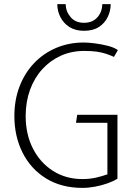

<svg xmlns="http://www.w3.org/2000/svg" viewBox="-20 -901 654 935"><path d="M350 -303H503V-52Q478 -43 447.5 -36Q417 -29 381 -29Q301 -29 238.5 -68.5Q176 -108 140.5 -177.5Q105 -247 105 -336Q105 -405 126 -463Q147 -521 185.5 -563.5Q224 -606 276 -629.5Q328 -653 390 -653Q426 -653 450.5 -649.5Q475 -646 495 -639.5Q515 -633 535 -624L554 -657Q536 -670 504.5 -678Q473 -686 441 -690Q409 -694 388 -694Q315 -694 253 -667.5Q191 -641 145.5 -593Q100 -545 75 -479.5Q50 -414 50 -336Q50 -237 90 -157.5Q130 -78 204.5 -32Q279 14 382 14Q411 14 443 8Q475 2 504.5 -8.5Q534 -19 552 -31V-342H356ZM478 -881Q478 -844 454.5 -817Q431 -790 389 -790Q347 -790 323.5 -818Q300 -846 300 -881H259Q259 -848 274 -818Q289 -788 318 -769.5Q347 -751 389 -751Q433 -751 461.5 -769.5Q490 -788 504.5 -818Q519 -848 519 -881Z"/></svg>

Font: Catamaran Thin
Style: Regular
Weight: 100
Designer: Pria Ravichandran
Version: Version 2.000